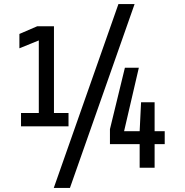

<svg xmlns="http://www.w3.org/2000/svg" viewBox="-20 -830 915 950"><path d="M84 -205V-271H172V-630L76 -591V-662L164 -700H247V-271H319V-205ZM745 -117V0H671V-117H524V-191L598 -495H667L594 -181H671L678 -324H745V-181H795V-117ZM326 100H246L566 -810H646Z"/></svg>

Font: Share
Style: Regular
Weight: 400
Designer: Ralph du Carrois
Version: Version 1.002